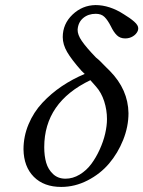

<svg xmlns="http://www.w3.org/2000/svg" viewBox="-20 -718 560 750"><path d="M355 -379.9 333 -404.8Q152.8 -318.4 152.8 -143.1Q152.8 -108.9 160.4 -82.5Q168 -56.2 187.3 -38.1Q206.5 -20 235.8 -20Q264.6 -20 291.3 -36.1Q317.9 -52.2 336.7 -77.6Q355.5 -103 369.6 -134.3Q383.8 -165.5 390.9 -196.3Q397.9 -227.1 397.9 -252.9Q397.9 -288.1 387 -322.3Q376 -356.4 355 -379.9ZM311 -429.2 298.8 -440.9Q259.3 -485.4 242.2 -514.9Q225.1 -544.4 225.1 -573.2Q225.1 -624.5 263.2 -660.9Q301.3 -697.3 353 -698.2Q408.2 -698.2 463.9 -662.1Q488.3 -647.5 504.4 -633.3Q520.5 -619.1 520 -606.9Q520 -603 518.1 -597.2Q512.7 -584.5 499.3 -576.2Q485.8 -567.9 469.2 -567.9Q449.2 -567.9 436.5 -580.3Q423.8 -592.8 413.1 -615.2Q400.9 -639.2 388.4 -651.6Q376 -664.1 354 -664.1Q324.7 -664.1 304.9 -647.5Q285.2 -630.9 283.2 -602.1Q282.7 -582.5 299.6 -557.9Q316.4 -533.2 355 -493.2L367.2 -482.9Q372.1 -478 380.6 -469.5Q389.2 -460.9 396 -453.9Q402.8 -446.8 409.2 -440.9Q480.5 -368.2 481.9 -275.9Q481.9 -223.6 461.2 -171.6Q440.4 -119.6 406 -79.1Q371.6 -38.6 322 -13.2Q272.5 12.2 219.2 12.2Q151.4 12.2 112.1 -27.3Q72.8 -66.9 71.8 -134.8Q71.8 -185.5 91.6 -232.7Q111.3 -279.8 145.5 -316.4Q179.7 -353 221.4 -381.1Q263.2 -409.2 311 -429.2Z"/></svg>

Font: Common Serif News
Style: Italic
Weight: 450
Italic angle: -12°
Designer: Philipp H. Poll, Khaled Hosny
Foundry: Stefan Peev, Context Ltd.
Version: Version 1.026